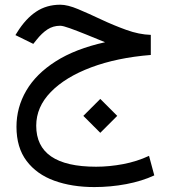

<svg xmlns="http://www.w3.org/2000/svg" viewBox="-20 -444 709 802"><path d="M609.9 -298.3V-214.4Q468.8 -203.1 360.8 -162.6Q252.9 -122.1 192.1 -59.6Q131.3 2.9 131.3 81.1Q131.3 252.4 381.3 252.4Q436.5 252.4 494.4 241.5Q552.2 230.5 602.5 207L624.5 288.6Q573.2 312.5 507.6 325Q441.9 337.4 374 337.4Q280.3 337.4 206.8 310.8Q133.3 284.2 91.1 228.3Q48.8 172.4 48.8 85.4Q48.8 4.9 89.6 -65.2Q130.4 -135.3 212.6 -187.7Q294.9 -240.2 418.9 -267.6Q378.9 -284.2 340.1 -299.8Q301.3 -315.4 272.2 -325.9Q243.2 -336.4 231.4 -336.4Q201.7 -336.4 178.2 -321Q154.8 -305.7 132.3 -277.3L119.1 -260.7L44.4 -297.4L51.8 -309.1Q86.9 -365.7 130.6 -395Q174.3 -424.3 231.9 -424.3Q262.2 -424.3 306.4 -405.8Q350.6 -387.2 402.3 -362.8Q454.1 -338.4 507.6 -319.1Q561 -299.8 609.9 -298.3ZM398.9 -30.8 469.7 40 398.9 110.8 328.1 40Z"/></svg>

Font: Vazirmatn UI NL
Style: Regular
Weight: 400
Designer: Saber Rastikerdar
Foundry: Saber Rastikerdar
Version: Version 33.003